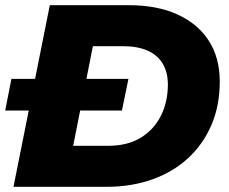

<svg xmlns="http://www.w3.org/2000/svg" viewBox="-36 -720 882 740"><path d="M16 0 156 -700H460Q570 -700 648.5 -664Q727 -628 769 -562.5Q811 -497 811 -406Q811 -313 779 -238.5Q747 -164 689 -110.5Q631 -57 551 -28.5Q471 0 374 0ZM246 -158H380Q455 -158 506 -189Q557 -220 584 -273.5Q611 -327 611 -394Q611 -441 591.5 -474Q572 -507 533.5 -524.5Q495 -542 438 -542H322ZM-16 -294 8 -416H459L434 -294Z"/></svg>

Font: Montserrat Thin ExtraBold
Style: Italic
Weight: 800
Italic angle: -11.3°
Version: Version 9.000